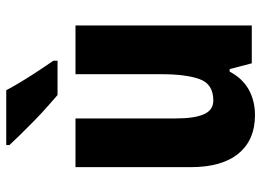

<svg xmlns="http://www.w3.org/2000/svg" viewBox="-128 -678 816 599"><g transform="rotate(-90 279.5 -378.0)"><path d="M500 -550V0H382L364 -69H356Q335 -29 300 -9.5Q265 10 220 10Q143 10 100.5 -41.5Q58 -93 58 -191V-550H210V-237Q210 -179 223 -149.5Q236 -120 266 -120Q317 -120 332.5 -162.5Q348 -205 348 -282V-550ZM298 -766Q309 -745 326 -717Q343 -689 361 -662Q379 -635 390 -619V-606H283Q269 -618 247 -637.5Q225 -657 202 -679.5Q179 -702 159 -722.5Q139 -743 127 -756V-766Z"/></g></svg>

Font: Noto Sans Arabic Cond ExtBd
Style: Regular
Weight: 800
Width: 3
Designer: Monotype Design Team, Nadine Chahine, Nizar Qandah and Khaled Hosny
Foundry: Monotype Imaging Inc.
Version: Version 2.012; ttfautohint (v1.8.4.7-5d5b)